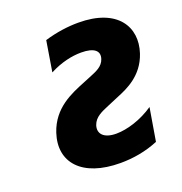

<svg xmlns="http://www.w3.org/2000/svg" viewBox="-133 -853 928 979"><g transform="rotate(-20 331.0 -364.0)"><path d="M356.2 9.2C426.8 9.2 496.8 -3.2 562.1 -30.5L592 -208.8C525.9 -163.4 446.7 -138.8 387.1 -138.8C320.7 -138.8 290.8 -170.8 305 -214.8C318.5 -255 358 -270.2 395.6 -286.2L458.8 -312.9C511 -334.5 603.3 -372.2 639.6 -481.9C682.9 -613.3 609 -737.2 397.4 -737.2C341.3 -737.2 277 -728.7 213.8 -709.5L186.8 -544C250.4 -577.1 310 -589.1 359 -589.1C430 -589.1 458.1 -563.2 444.6 -522.7C432.5 -486.2 399.5 -473 357.6 -456L318.5 -440C244.3 -409.8 140.6 -369.3 100.5 -248.6C52.2 -101.9 147.7 9.2 356.2 9.2Z"/></g></svg>

Font: TID UI Extra Bold
Style: Italic
Weight: 800
Italic angle: -9.39999°
Designer: The TID Project Authors
Foundry: Bakken & Bæck
Version: Version 1.001;hotconv 1.0.109;makeotfexe 2.5.65596